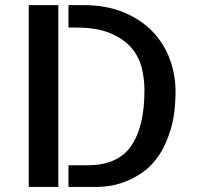

<svg xmlns="http://www.w3.org/2000/svg" viewBox="-20 -740 792 760"><path d="M93.8 -719.7H210.9V0H93.8ZM310.5 -719.7Q401.4 -719.7 470.2 -690.9Q539.1 -662.1 584.5 -614.3Q629.9 -566.4 652.3 -505.4Q674.8 -444.3 674.8 -379.9Q674.8 -291 655.8 -228Q636.7 -165 607.4 -122.6Q578.1 -80.1 541.5 -55.7Q504.9 -31.2 470.7 -19Q436.5 -6.8 408.2 -3.4Q379.9 0 366.2 0H251V-85.9H327.1Q446.3 -85.9 499 -162.1Q551.8 -238.3 551.8 -382.8Q551.8 -427.7 541 -471.7Q530.3 -515.6 499.5 -551.3Q468.8 -586.9 416 -608.9Q363.3 -630.9 279.3 -630.9H251V-719.7Z"/></svg>

Font: Allerta Stencil
Style: Regular
Weight: 400
Designer: Matt McInerney
Foundry: Matt McInerney
Version: Version 1.02